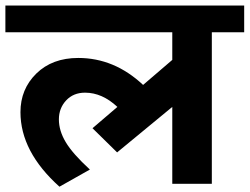

<svg xmlns="http://www.w3.org/2000/svg" viewBox="-48 -672 913 702"><path d="M26.8 -261.9Q26.8 -346.3 84.9 -403.2Q143.1 -460.1 238.1 -460.1Q370.1 -460.1 475.2 -361.5L581.9 -453V-554.1H-28.3V-651.7H844.8V-554.1H726.5V0H581.9V-281.1L380.2 -114.8L290.2 -203.2L381.2 -281.1Q325.6 -333.2 262.9 -333.2Q220.4 -333.2 193.9 -304.9Q167.3 -276.5 167.3 -235.3Q167.3 -194.1 192.4 -152.2Q217.4 -110.2 280.6 -52.1L169.4 10.6Q26.8 -117.3 26.8 -261.9Z"/></svg>

Font: Khula
Style: Bold
Weight: 700
Designer: Erin McLaughlin, Steve Matteson
Version: Version 1.000;PS 1.0;hotconv 1.0.72;makeotf.lib2.5.5900; ttf